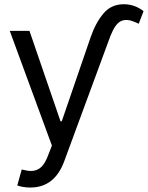

<svg xmlns="http://www.w3.org/2000/svg" viewBox="-20 -674 688 894"><path d="M60.5 189.5 81.1 115.2Q108.4 122.1 124 122.1Q152.3 122.1 171.6 104.2Q190.9 86.4 206.1 43.9L221.7 3.9L25.4 -530.3H117.2L261.7 -109.4H267.6L401.4 -499Q425.3 -568.4 461.7 -611.3Q498 -654.3 556.6 -654.3Q582.5 -654.3 606 -645.8Q629.4 -637.2 648.4 -622.1L626 -563.5Q607.9 -571.8 594.7 -576.4Q581.5 -581.1 568.4 -581.1Q547.9 -581.1 533.2 -569.3Q518.6 -557.6 506.6 -534.2Q494.6 -510.7 480.5 -469.7L279.3 76.2Q234.4 199.2 121.1 199.2Q102.1 199.2 85.2 196Q68.4 192.9 60.5 189.5Z"/></svg>

Font: Pretendard JP
Style: Regular
Weight: 400
Designer: Base glyphs from Inter by Rasmus Andersson; Hangeul glyphs from Noto Sans CJK(Source Han Sans) by Jang Soo-young and Kan
Foundry: Kil Hyung-jin
Version: Version 1.309